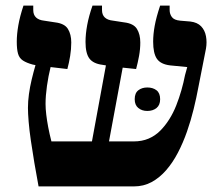

<svg xmlns="http://www.w3.org/2000/svg" viewBox="-20 -667 788 687"><path d="M118 0Q110 -42 103 -84Q96 -126 90.5 -163.5Q85 -201 82.5 -231.5Q80 -262 80 -281Q80 -304 83.5 -330Q87 -356 93.5 -383Q100 -410 107 -434L97 -436Q75 -442 62 -450.5Q49 -459 44.5 -475Q40 -491 40 -518Q40 -544 45.5 -576Q51 -608 64 -647H99V-631Q99 -614 109 -604.5Q119 -595 138 -593L177 -587Q211 -583 223 -563.5Q235 -544 235 -515Q235 -491 231 -466.5Q227 -442 221 -420L161 -427Q153 -395 148 -359.5Q143 -324 143 -295Q143 -278 145.5 -257Q148 -236 152.5 -212Q157 -188 164 -161H309L359 -433L347 -435Q314 -439 300 -457.5Q286 -476 286 -517Q286 -545 292 -577.5Q298 -610 311 -647H345V-631Q345 -614 355 -604.5Q365 -595 385 -593L424 -587Q458 -583 470 -563.5Q482 -544 482 -515Q482 -491 477.5 -466.5Q473 -442 467 -420L419 -425L370 -161H458Q488 -161 511.5 -171Q535 -181 553 -199Q571 -217 585.5 -240Q600 -263 610.5 -289.5Q621 -316 629 -344Q637 -372 642 -398L650 -427L589 -433Q555 -437 541.5 -456.5Q528 -476 528 -518Q528 -544 533.5 -574.5Q539 -605 553 -647H587V-631Q587 -617 595 -606Q603 -595 625 -593L661 -590Q686 -587 699.5 -573Q713 -559 717 -537.5Q721 -516 717 -493L690 -356Q683 -318 673 -277Q663 -236 649 -196Q635 -156 616.5 -120.5Q598 -85 574.5 -58Q551 -31 522.5 -15.5Q494 0 459 0ZM462 -312Q462 -334 475 -344Q488 -354 507 -354Q527 -354 540 -344Q553 -334 553 -312Q553 -291 540 -280.5Q527 -270 507 -270Q488 -270 475 -280.5Q462 -291 462 -312Z"/></svg>

Font: Noto Serif Hebrew
Style: Bold
Weight: 700
Version: Version 2.003